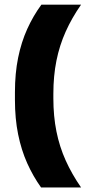

<svg xmlns="http://www.w3.org/2000/svg" viewBox="-20 -696 378 842"><path d="M214 -284.5V-265Q214 -186.5 227.5 -119.5Q241 -52.5 268 7.5Q295 67.5 335.5 126H160Q125 77 99.2 19.5Q73.5 -38 59.5 -106.8Q45.5 -175.5 45.5 -258V-291.5Q45.5 -374.5 59.5 -443Q73.5 -511.5 99.5 -569Q125.5 -626.5 161.5 -675.5H335.5Q295 -617.5 268 -557.2Q241 -497 227.5 -430Q214 -363 214 -284.5Z"/></svg>

Font: Anek Devanagari Medium ExtraBold
Style: Regular
Weight: 800
Version: Version 1.003